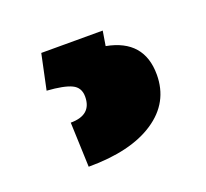

<svg xmlns="http://www.w3.org/2000/svg" viewBox="-57 -71 393 367"><g transform="rotate(-20 139.0 112.5)"><path d="M182.1 -4.9 177.2 24.9Q250.5 38.6 250.5 109.4Q250.5 166 202.1 198.2Q153.8 230.5 67.9 230.5L64.5 139.6Q107.4 139.6 107.4 102.1Q107.4 83.5 92 76.2Q76.7 68.8 42 66.4L57.1 -4.9Z"/></g></svg>

Font: Vazir Black UI
Style: Black-UI
Weight: 900
Designer: Saber Rastikerdar
Foundry: Saber Rastikerdar
Version: Version 30.1.0